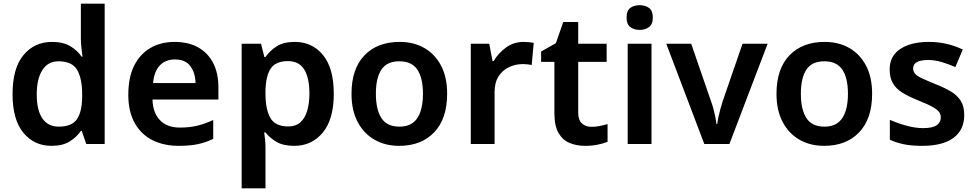

<svg xmlns="http://www.w3.org/2000/svg" viewBox="-20 -780 5283 1040"><path d="M259 10Q165 10 106.5 -61Q48 -132 48 -270Q48 -410 107 -481.5Q166 -553 262 -553Q322 -553 360.5 -530Q399 -507 422 -473H427Q425 -488 421.5 -517Q418 -546 418 -572V-760H547V0H447L423 -71H418Q395 -37 357 -13.5Q319 10 259 10ZM298 -94Q368 -94 396 -133.5Q424 -173 425 -253V-269Q425 -356 397.5 -402Q370 -448 297 -448Q240 -448 209.5 -400.5Q179 -353 179 -268Q179 -183 209.5 -138.5Q240 -94 298 -94Z M926 -553Q1000 -553 1053 -523.5Q1106 -494 1134.5 -439Q1163 -384 1163 -307V-241H806Q808 -169 846.5 -129Q885 -89 954 -89Q1006 -89 1048 -99Q1090 -109 1135 -130V-28Q1094 -8 1051 1Q1008 10 948 10Q868 10 806.5 -20.5Q745 -51 710 -113Q675 -175 675 -267Q675 -361 706.5 -424Q738 -487 794.5 -520Q851 -553 926 -553ZM927 -458Q877 -458 846 -426Q815 -394 809 -330H1039Q1038 -386 1011 -422Q984 -458 927 -458Z M1577 -553Q1671 -553 1729.5 -482Q1788 -411 1788 -272Q1788 -134 1728.5 -62Q1669 10 1574 10Q1514 10 1477 -12Q1440 -34 1418 -63H1411Q1414 -44 1416 -22Q1418 0 1418 20V240H1289V-543H1394L1412 -471H1418Q1441 -505 1478.5 -529Q1516 -553 1577 -553ZM1540 -449Q1474 -449 1447 -409.5Q1420 -370 1418 -289V-273Q1418 -187 1444.5 -141Q1471 -95 1542 -95Q1581 -95 1606 -116.5Q1631 -138 1643.5 -178.5Q1656 -219 1656 -274Q1656 -358 1628 -403.5Q1600 -449 1540 -449Z M2402 -272Q2402 -137 2332 -63.5Q2262 10 2142 10Q2067 10 2009 -23Q1951 -56 1917.5 -119Q1884 -182 1884 -272Q1884 -407 1954 -480Q2024 -553 2145 -553Q2221 -553 2278.5 -520Q2336 -487 2369 -424.5Q2402 -362 2402 -272ZM2016 -272Q2016 -187 2046 -140.5Q2076 -94 2144 -94Q2210 -94 2240.5 -140.5Q2271 -187 2271 -272Q2271 -358 2240.5 -403Q2210 -448 2143 -448Q2076 -448 2046 -403Q2016 -358 2016 -272Z M2817 -553Q2829 -553 2845 -551.5Q2861 -550 2871 -548L2860 -428Q2851 -430 2837 -431.5Q2823 -433 2812 -433Q2773 -433 2737.5 -416.5Q2702 -400 2680.5 -366.5Q2659 -333 2659 -281V0H2530V-543H2630L2648 -449H2654Q2678 -491 2720 -522Q2762 -553 2817 -553Z M3183 -93Q3207 -93 3229 -97.5Q3251 -102 3271 -108V-12Q3250 -3 3218 3.5Q3186 10 3150 10Q3103 10 3065.5 -5.5Q3028 -21 3005.5 -59.5Q2983 -98 2983 -166V-445H2911V-501L2991 -546L3031 -661H3112V-543H3266V-445H3112V-167Q3112 -130 3132 -111.5Q3152 -93 3183 -93Z M3509 -543V0H3380V-543ZM3445 -752Q3474 -752 3495 -737.5Q3516 -723 3516 -685Q3516 -648 3495 -633Q3474 -618 3445 -618Q3415 -618 3394.5 -633Q3374 -648 3374 -685Q3374 -723 3394.5 -737.5Q3415 -752 3445 -752Z M3795 0 3589 -543H3724L3832 -230Q3839 -211 3845 -188.5Q3851 -166 3855 -145Q3859 -124 3861 -108H3865Q3867 -125 3871.5 -146Q3876 -167 3882 -189Q3888 -211 3894 -230L4002 -543H4138L3931 0Z M4704 -272Q4704 -137 4634 -63.5Q4564 10 4444 10Q4369 10 4311 -23Q4253 -56 4219.5 -119Q4186 -182 4186 -272Q4186 -407 4256 -480Q4326 -553 4447 -553Q4523 -553 4580.5 -520Q4638 -487 4671 -424.5Q4704 -362 4704 -272ZM4318 -272Q4318 -187 4348 -140.5Q4378 -94 4446 -94Q4512 -94 4542.5 -140.5Q4573 -187 4573 -272Q4573 -358 4542.5 -403Q4512 -448 4445 -448Q4378 -448 4348 -403Q4318 -358 4318 -272Z M5203 -157Q5203 -76 5144.5 -33Q5086 10 4976 10Q4919 10 4878.5 2Q4838 -6 4800 -23V-131Q4840 -113 4889 -99.5Q4938 -86 4980 -86Q5032 -86 5054 -102Q5076 -118 5076 -144Q5076 -160 5067.5 -172.5Q5059 -185 5033 -200Q5007 -215 4954 -236Q4902 -257 4868 -278Q4834 -299 4816.5 -329Q4799 -359 4799 -404Q4799 -477 4857 -515Q4915 -553 5010 -553Q5060 -553 5105 -543Q5150 -533 5195 -512L5155 -417Q5117 -433 5080.5 -444Q5044 -455 5007 -455Q4967 -455 4946.5 -443.5Q4926 -432 4926 -410Q4926 -394 4936 -381.5Q4946 -369 4972.5 -356.5Q4999 -344 5048 -324Q5096 -305 5130.5 -284.5Q5165 -264 5184 -234Q5203 -204 5203 -157Z"/></svg>

Font: Noto Sans NKo Unjoined SemiBold
Style: Regular
Weight: 600
Designer: Monotype Design Team
Foundry: Monotype Imaging Inc.
Version: Version 2.004